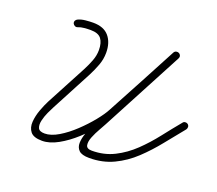

<svg xmlns="http://www.w3.org/2000/svg" viewBox="-103 -710 979 868"><g transform="rotate(20 387.0 -276.5)"><path d="M128 -530Q125 -537 128 -543.5Q131 -550 138 -553Q153 -560 173 -562Q193 -564 210 -564Q210 -564 210 -564Q210 -564 210 -564Q210 -564 210 -564Q210 -564 210 -564Q261 -564 286 -534.5Q311 -505 311 -456Q311 -425 300 -395.5Q289 -366 275 -339Q249 -290 223 -240.5Q197 -191 171 -142Q165 -131 155.5 -110.5Q146 -90 141 -68.5Q136 -47 142 -32.5Q148 -18 174 -18Q204 -18 240 -39.5Q276 -61 311 -94Q346 -127 373.5 -161Q401 -195 414 -220Q460 -305 505.5 -390.5Q551 -476 596 -561Q600 -568 607 -569.5Q614 -571 620 -568Q626 -565 628.5 -558.5Q631 -552 627 -544Q575 -446 523 -347.5Q471 -249 419 -151Q414 -141 401.5 -119.5Q389 -98 379.5 -74.5Q370 -51 373 -34.5Q376 -18 401 -18Q460 -18 508.5 -42.5Q557 -67 597.5 -106Q638 -145 673.5 -190.5Q709 -236 743 -277Q747 -283 754.5 -283.5Q762 -284 767 -280Q773 -275 773.5 -268Q774 -261 770 -255Q733 -210 695 -162.5Q657 -115 613.5 -74Q570 -33 517.5 -8Q465 17 401 17Q365 17 351 3Q337 -11 337.5 -33Q338 -55 347.5 -80.5Q357 -106 368.5 -129Q380 -152 389 -167Q440 -266 492 -364Q544 -462 596 -561Q600 -568 607 -569.5Q614 -571 620 -568Q626 -565 628.5 -558.5Q631 -552 627 -544Q582 -459 536.5 -374Q491 -289 445 -204Q429 -174 398.5 -136Q368 -98 329.5 -63Q291 -28 250.5 -5.5Q210 17 174 17Q133 17 118 -2Q103 -21 105 -49.5Q107 -78 118 -108Q129 -138 140 -159Q166 -208 192 -257Q218 -306 244 -355Q256 -378 266 -404Q276 -430 276 -456Q276 -491 261.5 -510Q247 -529 210 -529Q210 -529 210 -529Q210 -529 210 -529Q210 -529 210 -529Q210 -529 210 -529Q196 -529 179.5 -527.5Q163 -526 151 -521Q144 -518 137.5 -521Q131 -524 128 -530Z"/></g></svg>

Font: FRB American Cursive Guidelines Arrows
Style: Italic
Weight: 400
Italic angle: -25°
Version: Version 2.0;Modular Font Editor K font №1